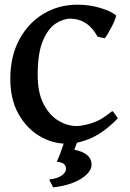

<svg xmlns="http://www.w3.org/2000/svg" viewBox="-20 -599 555 818"><path d="M481.9 -94.7Q424.8 -36.1 370.1 -11.5Q315.4 13.2 263.7 13.2Q202.6 13.2 147.7 -19.8Q92.8 -52.7 58.3 -114.5Q23.9 -176.3 23.9 -263.2Q23.9 -358.9 62 -429.9Q100.1 -501 165 -540Q230 -579.1 310.5 -579.1Q358.9 -579.1 404.8 -565.9Q450.7 -552.7 473.6 -534.2Q476.1 -532.2 471.2 -518.8Q466.3 -505.4 457.5 -488.3Q448.7 -471.2 439.9 -456.3Q431.2 -441.4 426.3 -436L396 -442.4Q373.5 -482.9 344 -501.2Q314.5 -519.5 279.8 -519.5Q249 -519.5 216.8 -498.3Q184.6 -477.1 162.6 -425Q140.6 -373 140.6 -279.8Q140.6 -203.6 165.8 -155.5Q190.9 -107.4 229.2 -84.7Q267.6 -62 306.6 -62Q330.6 -62 371.1 -74.5Q411.6 -86.9 458.5 -126Q462.9 -122.6 471.7 -110.4Q480.5 -98.1 481.9 -94.7ZM370.1 102.5Q370.1 124.5 348.6 145Q327.1 165.5 290.3 179.9Q253.4 194.3 206.5 199.2L189.5 166Q228 160.6 244.6 147.7Q261.2 134.8 261.2 120.1Q261.2 92.8 221.2 90.3Q221.2 90.3 225.1 82.8Q229 75.2 238 51Q247.1 26.9 262.7 -22.9L319.8 -22.5L296.4 39.1Q331.5 45.4 350.8 61.3Q370.1 77.1 370.1 102.5Z"/></svg>

Font: Dai Banna SIL SemiBold
Style: Regular
Weight: 600
Designer: Victor Gaultney
Foundry: SIL International
Version: Version 4.000